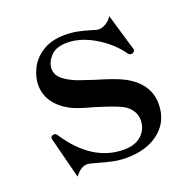

<svg xmlns="http://www.w3.org/2000/svg" viewBox="-99 -598 703 712"><g transform="rotate(-20 252.5 -242.5)"><path d="M49 -144 48 -149Q48 -156 56 -159Q58 -160 62 -160Q69 -160 73 -153Q162 -18 287 -18Q332 -18 357 -41.5Q382 -65 382 -101Q382 -123 368.5 -141.5Q355 -160 330 -171Q299 -185 229 -206Q190 -216 161 -228Q117 -248 93 -279.5Q69 -311 69 -352Q69 -382 85 -415Q101 -448 136.5 -470.5Q172 -493 225 -493Q252 -493 274 -488.5Q296 -484 323 -476Q344 -469 350 -469Q365 -469 380 -478Q395 -487 404 -502L436 -393L446 -360Q447 -357 447 -353Q447 -347 439 -343Q437 -342 433 -342Q427 -342 422 -347Q388 -396 332 -429.5Q276 -463 223 -463Q178 -463 157 -439.5Q136 -416 136 -391Q136 -371 150 -356Q164 -341 195 -326Q212 -318 274 -298Q342 -278 373 -263Q417 -242 441 -209.5Q465 -177 465 -134Q465 -66 415.5 -26Q366 14 285 14Q259 14 234.5 9Q210 4 175 -6Q168 -8 156.5 -11Q145 -14 140 -14Q126 -14 114.5 -6.5Q103 1 90 17Z"/></g></svg>

Font: Shippori Mincho SemiBold
Style: Regular
Weight: 600
Designer: FONTDASU
Foundry: FONTDASU / Google Inc. / but / Adobe
Version: Version 3.110; ttfautohint (v1.8.3)